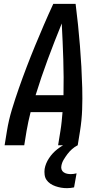

<svg xmlns="http://www.w3.org/2000/svg" viewBox="-20 -755 540 998"><path d="M4 0 16 -74Q25 -130 42 -186Q59 -242 78.5 -297.5Q98 -353 119 -408Q140 -463 162.5 -517.5Q185 -572 208.5 -626.5Q232 -681 257 -735H373Q380 -681 385.5 -626.5Q391 -572 395.5 -517.5Q400 -463 403 -408Q406 -353 407.5 -297.5Q409 -242 407 -186Q405 -130 396 -74L384 0H282L294 -74Q298 -98 300.5 -123Q303 -148 305 -172H139Q133 -148 127.5 -123Q122 -98 118 -74L106 0ZM165 -260H310Q312 -354 309 -447Q306 -540 301 -633Q263 -540 228.5 -447Q194 -354 165 -260ZM328 223Q312 223 297.5 220.5Q283 218 268.5 213Q254 208 242 200Q230 192 222 180.5Q214 169 212 153.5Q210 138 212 123Q217 94 235 67Q253 40 278 20.5Q303 1 331.5 -12.5Q360 -26 389 -32L384 0Q368 8 354.5 20Q341 32 330.5 46Q320 60 311 75Q302 90 299 107Q297 117 300 126Q303 135 311 140.5Q319 146 328.5 148Q338 150 348 150Q355 150 362.5 149Q370 148 378 146L365 219Q356 221 346.5 222Q337 223 328 223Z"/></svg>

Font: Iosevka Curly Semibold
Style: Italic
Weight: 600
Italic angle: -9°
Monospace: yes
Designer: Belleve Invis
Foundry: Belleve Invis
Version: Version 22.1.2; ttfautohint (v1.8.4)